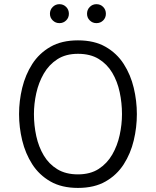

<svg xmlns="http://www.w3.org/2000/svg" viewBox="-20 -910 766 942"><path d="M362.5 12Q282.5 12 227.2 -19.8Q172 -51.5 138.2 -104.2Q104.5 -157 89 -221Q73.5 -285 73.5 -350Q73.5 -415 89 -479Q104.5 -543 138.2 -595.8Q172 -648.5 227.2 -680.2Q282.5 -712 362.5 -712Q443 -712 498.2 -680.2Q553.5 -648.5 587.2 -595.8Q621 -543 636.2 -479Q651.5 -415 651.5 -350Q651.5 -285 636.2 -221Q621 -157 587.2 -104.2Q553.5 -51.5 498.2 -19.8Q443 12 362.5 12ZM362.5 -54.5Q423 -54.5 464.2 -81.2Q505.5 -108 530.8 -151.8Q556 -195.5 567.2 -247.5Q578.5 -299.5 578.5 -350Q578.5 -405 567.2 -457.8Q556 -510.5 530.8 -553Q505.5 -595.5 464.2 -620.8Q423 -646 362.5 -646Q302.5 -646 261.2 -619.2Q220 -592.5 194.8 -548.8Q169.5 -505 158 -453Q146.5 -401 146.5 -350Q146.5 -295 158 -242.2Q169.5 -189.5 194.8 -147.2Q220 -105 261.2 -79.8Q302.5 -54.5 362.5 -54.5ZM453 -796.5Q434 -796.5 420.5 -809.8Q407 -823 407 -842.5Q407 -862.5 420.5 -876Q434 -889.5 453 -889.5Q473 -889.5 486.2 -876Q499.5 -862.5 499.5 -842.5Q499.5 -823 486.2 -809.8Q473 -796.5 453 -796.5ZM271.5 -796.5Q252.5 -796.5 238.8 -809.8Q225 -823 225 -842.5Q225 -862.5 238.8 -876Q252.5 -889.5 271.5 -889.5Q291 -889.5 304.5 -876Q318 -862.5 318 -842.5Q318 -823 304.5 -809.8Q291 -796.5 271.5 -796.5Z"/></svg>

Font: Overpass Light
Style: Regular
Weight: 300
Designer: Delve Withrington, Dave Bailey, Thomas Jockin
Foundry: Delve Fonts LLC
Version: Version 4.000; ttfautohint (v1.8.3)